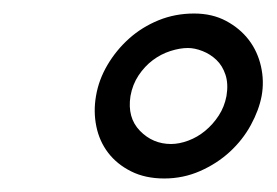

<svg xmlns="http://www.w3.org/2000/svg" viewBox="-20 -721 409 284"><path d="M367 -579Q363 -558 351 -536Q339 -514 320 -496.5Q301 -479 276 -468Q251 -457 223 -457Q195 -457 174 -467.5Q153 -478 140 -495Q127 -512 122.5 -534Q118 -556 122 -579Q126 -603 139 -625Q152 -647 171 -664Q190 -681 214.5 -691Q239 -701 267 -701Q294 -701 314.5 -690Q335 -679 348 -662Q361 -645 366 -623Q371 -601 367 -579ZM315 -579Q318 -597 313.5 -610.5Q309 -624 300 -632.5Q291 -641 279.5 -645.5Q268 -650 258 -650Q246 -650 232 -645.5Q218 -641 206 -632Q194 -623 185 -609.5Q176 -596 173 -579Q168 -547 187 -527.5Q206 -508 233 -508Q245 -508 258.5 -513Q272 -518 283.5 -527.5Q295 -537 303.5 -550Q312 -563 315 -579Z"/></svg>

Font: Jura
Style: Italic
Weight: 400
Designer: Ed Merritt
Foundry: Ten by Twenty
Version: Version 1.007